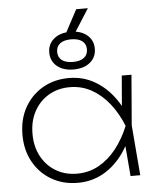

<svg xmlns="http://www.w3.org/2000/svg" viewBox="-62 -1001 870 1066"><g transform="rotate(-5 373.0 -468.5)"><path d="M403 -949H468L381 -812H330ZM623 0 605 -215 629 -280 605 -345 623 -560H677L654 -280L677 0ZM654 -280Q630 -193 583 -127Q536 -61 471.5 -24.5Q407 12 329 12Q247 12 183 -25Q119 -62 82 -128Q45 -194 45 -280Q45 -367 82 -432.5Q119 -498 183 -535Q247 -572 329 -572Q407 -572 471.5 -535Q536 -498 583 -432.5Q630 -367 654 -280ZM101 -280Q101 -209 130.5 -154.5Q160 -100 211.5 -69.5Q263 -39 329 -39Q395 -39 450 -69.5Q505 -100 548 -154.5Q591 -209 620 -280Q591 -352 548 -406Q505 -460 450 -490.5Q395 -521 329 -521Q263 -521 211.5 -490.5Q160 -460 130.5 -406Q101 -352 101 -280ZM360 -617Q302 -617 267.5 -646Q233 -675 233 -722Q233 -769 267.5 -798Q302 -827 360 -827Q418 -827 452.5 -798Q487 -769 487 -722Q487 -675 452.5 -646Q418 -617 360 -617ZM360 -659Q400 -659 421.5 -675.5Q443 -692 443 -722Q443 -752 421.5 -768.5Q400 -785 360 -785Q320 -785 298.5 -768.5Q277 -752 277 -722Q277 -692 298.5 -675.5Q320 -659 360 -659Z"/></g></svg>

Font: Unbounded ExtraLight
Style: Regular
Weight: 250
Designer: Luke Prowse, Jean-Baptiste Morizot, Fátima Lázaro, Florian Runge
Foundry: NaN
Version: Version 1.701;gftools[0.9.28.dev5+ged2979d]